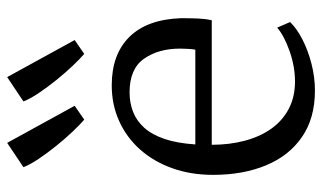

<svg xmlns="http://www.w3.org/2000/svg" viewBox="-206 -704 920 549"><g transform="rotate(-90 254.5 -429.0)"><path d="M270.5 11Q191.5 11 137.8 -26Q84 -63 56.8 -128.8Q29.5 -194.5 29.5 -280Q29.5 -344.5 48.8 -397.8Q68 -451 102.5 -489.5Q137 -528 183.8 -549Q230.5 -570 285.5 -570Q374 -570 424 -519.5Q474 -469 477.5 -372Q477.5 -343.5 476.5 -322Q475.5 -300.5 471.5 -284H115.5Q115.5 -233.5 127 -190Q138.5 -146.5 161.2 -114.2Q184 -82 218 -64Q252 -46 296.5 -46Q339.5 -46 383.5 -61.5Q427.5 -77 450.5 -97L466.5 -60Q447.5 -40.5 416.2 -24.5Q385 -8.5 347 1.2Q309 11 270.5 11ZM116.5 -331H387.5Q389 -339 389.8 -352.5Q390.5 -366 390.5 -375Q390.5 -436.5 361.5 -477.8Q332.5 -519 265.5 -519Q235.5 -519 209.8 -509Q184 -499 164.2 -477Q144.5 -455 132.2 -419Q120 -383 116.5 -331ZM187 -649Q173.5 -660.5 153.5 -681.5Q133.5 -702.5 112.8 -728.2Q92 -754 75.2 -779Q58.5 -804 51.5 -822.5L121 -869L227 -676L188 -649ZM375 -649Q361.5 -660.5 341.5 -681.5Q321.5 -702.5 300.8 -728.2Q280 -754 263.2 -779Q246.5 -804 239.5 -822.5L309 -869L415 -676L376 -649Z"/></g></svg>

Font: Merriweather Light
Style: Regular
Weight: 300
Version: Version 2.100